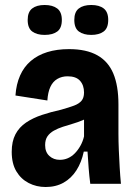

<svg xmlns="http://www.w3.org/2000/svg" viewBox="-20 -737 542 770"><path d="M163 13Q126 13 95 -3Q64 -19 45.5 -50Q27 -81 27 -128Q27 -170 42 -198.5Q57 -227 84.5 -245.5Q112 -264 148 -276Q184 -288 225 -297Q257 -306 277 -313.5Q297 -321 307 -333Q317 -345 317 -366Q317 -395 301 -413Q285 -431 251 -431Q228 -431 210 -420.5Q192 -410 182 -388.5Q172 -367 170 -334L42 -354Q45 -399 60.5 -434Q76 -469 103.5 -492.5Q131 -516 169.5 -528Q208 -540 257 -540Q326 -540 370 -515.5Q414 -491 434.5 -442Q455 -393 455 -318V-201Q455 -170 456.5 -135Q458 -100 460 -65.5Q462 -31 465 0H342Q338 -31 335.5 -63Q333 -95 331 -129H316Q307 -86 286.5 -54Q266 -22 235 -4.5Q204 13 163 13ZM220 -96Q237 -96 252 -102.5Q267 -109 279.5 -121.5Q292 -134 302 -151.5Q312 -169 317 -190V-277L344 -276Q331 -263 312 -255Q293 -247 272.5 -241Q252 -235 232 -228.5Q212 -222 196 -213Q180 -204 170.5 -190.5Q161 -177 161 -155Q161 -127 178 -111.5Q195 -96 220 -96ZM346 -597Q315 -597 296.5 -610.5Q278 -624 278 -657Q278 -689 296 -703Q314 -717 346 -717Q378 -717 396 -703Q414 -689 414 -657Q414 -624 395.5 -610.5Q377 -597 346 -597ZM159 -597Q128 -597 109.5 -610.5Q91 -624 91 -657Q91 -689 109 -703Q127 -717 159 -717Q191 -717 209.5 -703Q228 -689 228 -657Q228 -624 209.5 -610.5Q191 -597 159 -597Z"/></svg>

Font: Bricolage Grotesque 36pt SemiCondensed
Style: Bold
Weight: 700
Width: 4
Designer: Mathieu Triay
Foundry: Atelier Triay
Version: Version 1.001;gftools[0.9.33.dev8+g029e19f]